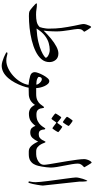

<svg xmlns="http://www.w3.org/2000/svg" viewBox="570 -1361 1115 2295"><g transform="rotate(90 1127.5 -213.5)"><path d="M722.2 -246.6Q722.2 -191.9 687 -151.1Q651.9 -110.4 592.8 -81.8Q533.7 -53.2 461.4 -35.4Q389.2 -17.6 313.7 -9.5Q238.3 -1.5 171.4 -1.5Q146.5 -1.5 136.5 -2.9Q126.5 -4.4 114.7 -8.3Q109.9 -9.8 94.7 -21.2Q79.6 -32.7 62.5 -47.4Q45.4 -62 33 -74.5Q20.5 -86.9 20.5 -91.3Q20.5 -97.2 27.8 -97.2Q64.9 -97.2 90.8 -92Q116.7 -86.9 155.3 -86.9Q203.1 -86.9 240.2 -95.2Q277.3 -103.5 303.2 -130.4Q309.1 -145 313.2 -165Q317.4 -185.1 319.8 -203.9Q322.3 -222.7 322.3 -232.4Q322.3 -282.2 320.1 -319.8Q317.9 -357.4 313.5 -391.6Q309.1 -425.8 302.2 -465.3Q295.9 -506.8 287.6 -545.2Q279.3 -583.5 273.2 -612.8Q267.1 -642.1 267.1 -655.8Q267.1 -668 273.4 -689.5Q279.8 -710.9 288.3 -728.3Q296.9 -745.6 303.2 -745.6Q306.2 -745.6 315.2 -733.6Q324.2 -721.7 334.5 -705.8Q344.7 -689.9 352.3 -676.8Q359.9 -663.6 359.9 -661.1Q348.6 -652.8 337.4 -636.5Q326.2 -620.1 326.2 -586.9Q326.2 -573.7 330.6 -545.7Q335 -517.6 340.8 -481.2Q346.7 -444.8 351.1 -405.8Q355.5 -366.7 355.5 -332Q355.5 -315.4 354.5 -286.9Q353.5 -258.3 351.6 -228.3Q349.6 -198.2 346.2 -177.2Q393.1 -225.6 442.1 -265.9Q491.2 -306.2 536.9 -330.1Q582.5 -354 618.7 -354Q669.4 -354 695.8 -322Q722.2 -290 722.2 -246.6ZM669.9 -201.7Q669.9 -214.8 654.5 -225.8Q639.2 -236.8 617.7 -243.7Q596.2 -250.5 577.1 -250.5Q538.1 -250.5 494.4 -238.3Q450.7 -226.1 406.2 -192.1Q361.8 -158.2 320.8 -92.8Q413.6 -98.1 480 -114.3Q546.4 -130.4 588.4 -149.2Q630.4 -168 650.1 -183.1Q669.9 -198.2 669.9 -201.7Z M1133.8 -44.4Q1133.8 -27.8 1127.7 -13.9Q1121.6 0 1095.2 0L1028.3 1.5Q1023.4 33.2 1007.3 77.4Q991.2 121.6 967 166.7Q942.9 211.9 912.6 246.6Q875.5 288.1 838.9 305.9Q802.2 323.7 764.6 323.7Q743.7 323.7 716.6 315.9Q689.5 308.1 664.1 297.4Q638.7 286.6 621.8 277.3Q605 268.1 605 265.6Q605 254.9 616.2 254.9Q626 254.9 650.6 261.7Q675.3 268.6 703.6 268.6Q748.5 268.6 796.1 246.3Q843.8 224.1 885.7 186.5Q927.7 148.9 956.8 101.3Q985.8 53.7 994.6 2.9Q927.2 -3.9 884.8 -17.6Q842.3 -31.2 842.3 -72.3Q842.3 -86.4 852.5 -114.7Q862.8 -143.1 879.2 -173.1Q895.5 -203.1 913.8 -224.1Q932.1 -245.1 948.7 -245.1Q967.3 -245.1 982.7 -228.8Q998 -212.4 1009.3 -187.5Q1020.5 -162.6 1026.6 -135.7Q1032.7 -108.9 1032.7 -88.4H1095.2Q1121.6 -88.4 1127.7 -74.7Q1133.8 -61 1133.8 -44.4ZM991.7 -89.8Q991.7 -103 981 -118.7Q970.2 -134.3 955.1 -145.3Q939.9 -156.2 926.8 -156.2Q913.1 -156.2 906 -145.5Q898.9 -134.8 898.9 -120.6Q898.9 -110.8 921.9 -100.8Q944.8 -90.8 991.7 -89.8Z M1854 -44.4Q1854 -27.8 1847.9 -13.9Q1841.8 0 1815.4 0H1789.1Q1751.5 0 1722.7 -31.5Q1693.8 -63 1672.9 -111.8Q1653.8 -71.8 1629.4 -44.7Q1605 -17.6 1564.5 -17.6Q1526.9 -17.6 1510 -36.1Q1493.2 -54.7 1484.4 -80.1Q1457.5 -43 1424.8 -22.2Q1392.1 -1.5 1339.4 -1.5Q1306.2 -1.5 1279.3 -18.3Q1252.4 -35.2 1233.9 -73.7Q1207 -33.7 1173.6 -16.8Q1140.1 0 1103.5 0H1077.6Q1050.8 0 1044.7 -13.9Q1038.6 -27.8 1038.6 -44.4Q1038.6 -61 1044.7 -74.7Q1050.8 -88.4 1077.6 -88.4H1103.5Q1150.4 -88.4 1178.7 -102.5Q1207 -116.7 1223.1 -135.5Q1239.3 -154.3 1247.8 -168.5Q1256.3 -182.6 1263.2 -182.6Q1270 -182.6 1271.5 -168.9Q1272.9 -155.3 1277.6 -137Q1282.2 -118.7 1298.3 -105Q1314.5 -91.3 1350.1 -91.3Q1397.9 -91.3 1428.5 -107.4Q1459 -123.5 1476.8 -144.5Q1494.6 -165.5 1503.9 -181.6Q1513.2 -197.8 1518.1 -197.8Q1520 -197.8 1524.2 -193.4Q1528.3 -189 1528.3 -178.2Q1528.3 -158.7 1539.3 -138.9Q1550.3 -119.1 1585 -119.1Q1610.4 -119.1 1626.5 -131.3Q1642.6 -143.6 1652.1 -159.7Q1661.6 -175.8 1667 -188Q1672.4 -200.2 1676.3 -200.2Q1682.6 -200.2 1688 -184.1Q1692.9 -168.5 1705.1 -145.8Q1717.3 -123 1738 -105.7Q1758.8 -88.4 1789.1 -88.4H1815.4Q1841.8 -88.4 1847.9 -74.7Q1854 -61 1854 -44.4ZM1485.8 -477.5Q1485.8 -474.6 1479.7 -463.6Q1473.6 -452.6 1465.3 -439.5Q1457 -426.3 1449.5 -416.7Q1441.9 -407.2 1439 -407.2Q1437.5 -407.2 1427.7 -413.8Q1418 -420.4 1405.8 -429.4Q1393.6 -438.5 1384.5 -446.3Q1375.5 -454.1 1375.5 -456.5Q1375.5 -459.5 1382.1 -470.2Q1388.7 -481 1397.5 -493.7Q1406.2 -506.3 1413.6 -515.6Q1420.9 -524.9 1422.4 -524.9Q1425.3 -524.9 1435.5 -518.3Q1445.8 -511.7 1457.3 -502.7Q1468.8 -493.7 1477.3 -486.3Q1485.8 -479 1485.8 -477.5ZM1559.6 -352.1Q1559.6 -349.6 1553.5 -338.6Q1547.4 -327.6 1538.8 -314.5Q1530.3 -301.3 1522.9 -291.7Q1515.6 -282.2 1512.7 -282.2Q1511.2 -282.2 1502.2 -288.6Q1493.2 -294.9 1481.7 -303.5Q1470.2 -312 1461.7 -318.8Q1453.1 -325.7 1452.1 -326.2Q1449.2 -328.6 1446.8 -328.6Q1444.3 -328.6 1441.9 -326.2Q1440.9 -325.2 1431.6 -311.5Q1422.4 -297.9 1412.4 -284.4Q1402.3 -271 1399.4 -271Q1397.5 -271 1387.5 -277.3Q1377.4 -283.7 1365.5 -292.5Q1353.5 -301.3 1344.7 -308.8Q1335.9 -316.4 1335.9 -318.8Q1335.9 -321.8 1342.5 -332.5Q1349.1 -343.3 1357.7 -356.2Q1366.2 -369.1 1373.5 -378.7Q1380.9 -388.2 1382.3 -388.2Q1386.7 -388.2 1400.4 -377.9Q1414.1 -367.7 1426.8 -357.2Q1439.5 -346.7 1440.4 -345.2Q1444.8 -340.8 1446.8 -340.8Q1449.7 -340.8 1453.1 -346.2Q1454.1 -347.7 1463.6 -361.1Q1473.1 -374.5 1483.2 -387.7Q1493.2 -400.9 1495.1 -400.9Q1497.6 -400.9 1507.6 -394Q1517.6 -387.2 1529.8 -378.2Q1542 -369.1 1550.8 -361.3Q1559.6 -353.5 1559.6 -352.1Z M1982.9 -262.7Q1982.9 -241.2 1979 -210.2Q1975.1 -179.2 1971.7 -158.7Q1968.3 -138.7 1961.9 -111.8Q1955.6 -85 1940.9 -59.3Q1926.3 -33.7 1898.4 -16.8Q1870.6 0 1824.2 0H1798.3Q1771.5 0 1765.4 -13.9Q1759.3 -27.8 1759.3 -44.4Q1759.3 -61 1765.4 -74.7Q1771.5 -88.4 1798.3 -88.4H1824.2Q1850.1 -88.4 1879.4 -99.1Q1908.7 -109.9 1929.2 -131.1Q1949.7 -152.3 1949.7 -182.6Q1949.7 -198.7 1942.9 -242.4Q1936 -286.1 1925.8 -344.5Q1915.5 -402.8 1905.5 -464.4Q1895.5 -525.9 1888.7 -579.1Q1881.8 -632.3 1881.8 -664.1Q1881.8 -678.2 1888.2 -698.7Q1894.5 -719.2 1904.8 -735.1Q1915 -751 1925.8 -751Q1926.8 -751 1935.1 -738.3Q1943.4 -725.6 1953.6 -708.5Q1963.9 -691.4 1971.7 -677.7Q1979.5 -664.1 1979.5 -662.6Q1979.5 -660.6 1968.5 -651.4Q1957.5 -642.1 1946.5 -626Q1935.5 -609.9 1935.5 -586.9Q1935.5 -558.6 1942.6 -516.1Q1949.7 -473.6 1959.2 -426.5Q1968.8 -379.4 1975.8 -336.2Q1982.9 -293 1982.9 -262.7Z M2198.2 -168.5Q2198.2 -161.6 2195.6 -142.1Q2192.9 -122.6 2188.7 -97.7Q2184.6 -72.8 2179.4 -49.6Q2174.3 -26.4 2169.4 -11Q2164.6 4.4 2160.6 4.4Q2148.4 4.4 2148.4 -7.3Q2148.4 -10.3 2153.1 -30.8Q2157.7 -51.3 2157.7 -83Q2157.7 -103 2153.6 -142.8Q2149.4 -182.6 2143.1 -233.4Q2136.7 -284.2 2129.4 -337.6Q2122.1 -391.1 2115.7 -438.7Q2109.4 -486.3 2105.2 -519.8Q2101.1 -553.2 2101.1 -563Q2101.1 -579.1 2106 -601.6Q2110.8 -624 2117.7 -646Q2124.5 -668 2131.6 -683.3Q2138.7 -698.7 2143.1 -700.2Q2146 -695.8 2148.4 -675.3Q2150.9 -654.8 2150.9 -643.6V-603Z"/></g></svg>

Font: Scheherazade New
Style: Regular
Weight: 400
Designer: SIL International
Foundry: SIL International
Version: Version 4.000